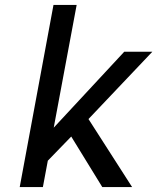

<svg xmlns="http://www.w3.org/2000/svg" viewBox="-20 -759 638 779"><path d="M197 -739H291L198 -241L484 -549H598L339 -276L516 0H395L269 -205L174 -107L154 0H60Z"/></svg>

Font: Involve Medium Oblique
Style: Italic
Weight: 500
Italic angle: -10.5°
Designer: Stefan Peev
Foundry: Context Ltd.
Version: Version 1.001